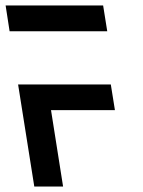

<svg xmlns="http://www.w3.org/2000/svg" viewBox="-40 -680 522 700"><path d="M-19.5 -660 -5 -566H351L336 -660ZM26 -372 85 0H190L146 -278.5H379L364 -372Z"/></svg>

Font: Font.Observer
Style: Regular
Weight: 500
Italic angle: 9°
Version: Version 1.001;FEAKit 1.0